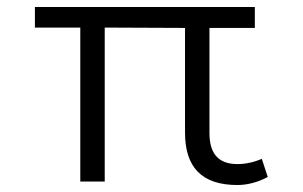

<svg xmlns="http://www.w3.org/2000/svg" viewBox="-20 -520 867 550"><path d="M710 -440V-500H80V-441H210V0H280V-441L510 -440V-140C510 -41 558 10 660 10C689 10 719 2 747 -13L730 -65C707 -55 683 -50 660 -50C603 -50 580 -83 580 -139V-440Z"/></svg>

Font: Gully Light
Style: Regular
Weight: 300
Designer: jaikishan Patel
Foundry: MagicType
Version: Version 1.000;Glyphs 3.2 (3242)